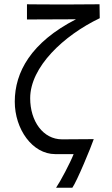

<svg xmlns="http://www.w3.org/2000/svg" viewBox="-20 -720 525 897"><path d="M446 -635 445 -700H436C412 -700 346 -699 279 -699C195 -699 109 -700 106 -700V-629L335 -630C125 -522 49 -383 49 -245C49 -117 131 0 238 0H324C308 41 262 128 242 157H318C339 128 406 -34 418 -70C418 -70 291 -69 270 -69C181 -69 121 -154 121 -261C121 -407 277 -554 446 -635Z"/></svg>

Font: Mint Spirit
Style: Regular
Weight: 400
Designer: HARENDAL Hirwen
Foundry: Arkandis Digital Foundry.
Version: Version 1.004;FFEdit